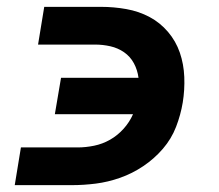

<svg xmlns="http://www.w3.org/2000/svg" viewBox="-20 -540 640 560"><path d="M23 0 41 -110H207Q230 -110 254.5 -115Q279 -120 301 -132.5Q323 -145 340.5 -164.5Q358 -184 368 -207H140L158 -313H384Q381 -336 370.5 -355.5Q360 -375 342 -387.5Q324 -400 302 -405Q280 -410 257 -410H91L109 -520H275Q312 -520 348.5 -513.5Q385 -507 416 -490.5Q447 -474 470 -447Q493 -420 504.5 -386.5Q516 -353 517.5 -315.5Q519 -278 513 -241Q507 -205 493.5 -170Q480 -135 455 -106Q430 -77 398 -55.5Q366 -34 330.5 -21.5Q295 -9 259.5 -4.5Q224 0 189 0Z"/></svg>

Font: Iosevka Aile Extrabold Oblique
Style: Regular
Weight: 800
Italic angle: -9°
Designer: Belleve Invis
Foundry: Belleve Invis
Version: Version 31.1.0; ttfautohint (v1.8.4)